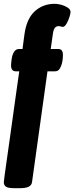

<svg xmlns="http://www.w3.org/2000/svg" viewBox="-21 -780 390 1007"><path d="M55 207Q21 207 10 199Q-1 191 -1 175Q-1 172 3 142Q7 112 14 63Q21 14 29.5 -46.5Q38 -107 47 -171.5Q56 -236 64.5 -297Q73 -358 80 -406H62Q37 -406 37 -437Q37 -439 38 -452.5Q39 -466 42.5 -482.5Q46 -499 55 -511Q64 -523 79 -523H97L107 -598Q118 -681 161 -720.5Q204 -760 266 -760Q283 -760 302 -754.5Q321 -749 335 -739.5Q349 -730 349 -717Q349 -709 343 -690Q337 -671 327.5 -655Q318 -639 308 -639Q304 -639 298.5 -641Q293 -643 288 -643Q273 -643 266 -633Q259 -623 256 -600L245 -523H285Q309 -523 309 -492Q309 -491 308.5 -478Q308 -465 304 -448Q300 -431 291.5 -418.5Q283 -406 268 -406H228L147 175Q145 191 130 199Q115 207 83 207Z"/></svg>

Font: Asap Condensed
Style: Bold Italic
Weight: 700
Width: 3
Italic angle: -6°
Designer: Pablo Cosgaya
Foundry: Omnibus-Type
Version: Version 3.001; ttfautohint (v1.8.4.7-5d5b)